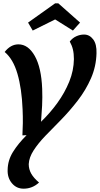

<svg xmlns="http://www.w3.org/2000/svg" viewBox="-20 -947 601 1156"><path d="M115 -132Q117 -166 117.5 -205.5Q118 -245 116 -289Q111 -414 85 -503Q59 -592 8 -634Q44 -680 91 -680Q150 -680 189.5 -610Q229 -540 234 -412Q236 -361 233.5 -310.5Q231 -260 227 -213L229 -216Q282 -267 326 -328Q370 -389 397 -455.5Q424 -522 425 -591Q425 -624 419 -649Q413 -674 400 -697Q416 -718 439 -728.5Q462 -739 486 -739Q519 -739 541 -710Q563 -681 561 -626Q559 -547 528 -476Q497 -405 448 -341.5Q399 -278 344 -222Q295 -173 252 -128Q209 -83 182 -41Q155 1 153 41Q153 72 168 98.5Q183 125 215 152Q175 189 122 189Q79 189 51.5 156Q24 123 26 75Q27 18 58 -32Q89 -82 140 -133ZM177 -763 149 -811 312 -927H331L462 -811L419 -763L312 -830Z"/></svg>

Font: Sansita Swashed Medium
Style: Regular
Weight: 500
Designer: Pablo Cosgaya
Foundry: Omnibus-Type
Version: Version 1.003; ttfautohint (v1.8.3)